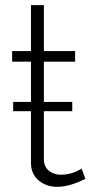

<svg xmlns="http://www.w3.org/2000/svg" viewBox="-20 -718 362 744"><path d="M296 -65 311 -25Q249 6 202 6Q159 6 129.5 -19Q100 -44 100 -87V-287H31V-323H100V-479H27V-520H100V-698H150V-520H271V-479H150V-323H260V-287H150V-99Q151 -71 170 -56Q189 -41 215 -41Q260 -41 296 -65Z"/></svg>

Font: Raleway-v4020 Light
Style: Regular
Weight: 300
Designer: Matt McInerney, Pablo Impallari, Rodrigo Fuenzalida
Foundry: Matt McInerney, Pablo Impallari, Rodrigo Fuenzalida
Version: Version 4.020;PS 004.020;hotconv 1.0.88;makeotf.lib2.5.64775